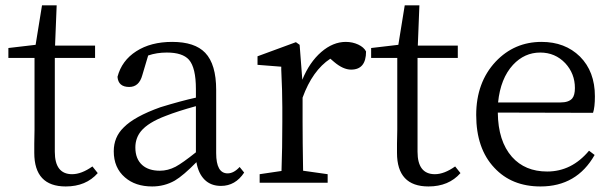

<svg xmlns="http://www.w3.org/2000/svg" viewBox="-20 -669 2250 703"><path d="M220.7 13.7Q105.5 13.7 105.5 -109.4Q105.5 -120.1 105.5 -142.6Q106.4 -172.9 106.4 -194.3V-457H10.7V-493.2L110.4 -504.9L133.8 -649.4H187.5L181.6 -502H328.1V-457H180.7V-113.3Q180.7 -31.2 244.1 -31.2Q278.3 -31.2 318.4 -59.6L337.9 -35.2Q294.9 13.7 220.7 13.7Z M537.1 13.7Q475.6 13.7 437.5 -19.5Q396.5 -54.7 396.5 -115.2Q396.5 -167 432.6 -202.1Q471.7 -242.2 567.4 -276.4Q643.6 -299.8 697.3 -311.5V-342.8Q697.3 -420.9 671.9 -450.2Q648.4 -476.6 590.8 -476.6Q553.7 -476.6 522.5 -465.8L501 -393.6Q489.3 -350.6 453.1 -350.6Q413.1 -350.6 410.2 -387.7Q425.8 -447.3 479 -481.4Q532.2 -515.6 610.4 -515.6Q693.4 -515.6 731.4 -475.6Q771.5 -433.6 771.5 -339.8V-108.4Q771.5 -34.2 813.5 -34.2Q835.9 -34.2 857.4 -57.6L874 -37.1Q841.8 11.7 789.1 11.7Q752 11.7 729 -11.2Q706.1 -34.2 699.2 -75.2Q651.4 -26.4 620.1 -7.8Q582 13.7 537.1 13.7ZM565.4 -43.9Q594.7 -43.9 623 -58.6Q648.4 -72.3 697.3 -111.3V-280.3Q629.9 -261.7 587.9 -245.1Q522.5 -220.7 496.1 -188.5Q475.6 -163.1 475.6 -128.9Q475.6 -86.9 501 -64.5Q524.4 -43.9 565.4 -43.9Z M930.7 0V-31.2L1010.7 -43Q1013.7 -125 1013.7 -222.7V-276.4Q1013.7 -334 1009.8 -414.1Q1009.8 -420.9 1009.8 -424.8L922.9 -431.6V-462.9L1063.5 -514.6L1077.1 -504.9L1086.9 -377Q1113.3 -441.4 1156.2 -478.5Q1199.2 -515.6 1246.1 -515.6Q1270.5 -515.6 1291.5 -505.9Q1312.5 -496.1 1320.3 -480.5Q1320.3 -414.1 1265.6 -414.1Q1236.3 -414.1 1203.1 -442.4L1189.5 -454.1Q1124 -411.1 1087.9 -311.5V-222.7Q1087.9 -153.3 1089.8 -43.9L1179.7 -31.2V0Z M1548.8 13.7Q1433.6 13.7 1433.6 -109.4Q1433.6 -120.1 1433.6 -142.6Q1434.6 -172.9 1434.6 -194.3V-457H1338.9V-493.2L1438.5 -504.9L1461.9 -649.4H1515.6L1509.8 -502H1656.2V-457H1508.8V-113.3Q1508.8 -31.2 1572.3 -31.2Q1606.4 -31.2 1646.5 -59.6L1666 -35.2Q1623 13.7 1548.8 13.7Z M1959 13.7Q1853.5 13.7 1790 -54.7Q1723.6 -125 1723.6 -248Q1723.6 -367.2 1794.9 -443.4Q1863.3 -515.6 1962.9 -515.6Q2048.8 -515.6 2103.5 -461.9Q2158.2 -407.2 2158.2 -316.4Q2158.2 -276.4 2151.4 -255.9L1802.7 -256.8Q1803.7 -152.3 1854.5 -94.7Q1902.3 -41 1983.4 -41Q2073.2 -41 2136.7 -117.2L2157.2 -101.6Q2091.8 13.7 1959 13.7ZM1803.7 -293.9H2032.2Q2062.5 -293.9 2075.2 -308.6Q2085 -320.3 2085 -346.7Q2085 -399.4 2049.8 -437.5Q2012.7 -476.6 1958 -476.6Q1900.4 -476.6 1858.4 -431.6Q1812.5 -381.8 1803.7 -293.9Z"/></svg>

Font: Bpmf Zihi Only R
Style: R
Weight: 400
Foundry: But Ko
Version: Version 1.320